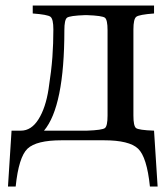

<svg xmlns="http://www.w3.org/2000/svg" viewBox="-20 -510 612 698"><path d="M140 -35H296Q352 -37 361.5 -44.5Q371 -52 371 -90V-400Q371 -438 361.5 -445.5Q352 -453 296 -455H289Q233 -453 223.5 -445.5Q214 -438 214 -400Q214 -123 140 -35ZM9 168 22 -35H56Q94 -35 120 -76.5Q146 -118 156.5 -186Q167 -254 170.5 -303Q174 -352 174 -403Q174 -441 163.5 -449Q153 -457 99 -461V-490H540V-461Q486 -457 475.5 -449Q465 -441 465 -403V-90Q465 -52 474.5 -44.5Q484 -37 540 -35L553 168H525Q514 61 482 30.5Q450 0 358 0H204Q112 0 80 30.5Q48 61 37 168Z"/></svg>

Font: Heuristica
Style: Regular
Weight: 400
Version: Version 1.0.1 ; ttfautohint (v1.4.1)